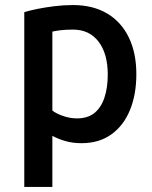

<svg xmlns="http://www.w3.org/2000/svg" viewBox="-20 -554 600 759"><path d="M76 185V-506Q99 -513 129 -519Q159 -525 195 -529.5Q231 -534 269 -534Q347 -534 403 -501Q459 -468 489 -406.5Q519 -345 519 -261Q519 -181 494 -119.5Q469 -58 420.5 -23Q372 12 302 12Q267 12 238 3.5Q209 -5 187 -17V185ZM284 -86Q327 -86 353.5 -107.5Q380 -129 393 -168.5Q406 -208 406 -259Q406 -342 369.5 -389.5Q333 -437 269 -437Q240 -437 219.5 -434.5Q199 -432 187 -429V-117Q202 -105 229.5 -95.5Q257 -86 284 -86Z"/></svg>

Font: Ubuntu Sans Mono Medium
Style: Regular
Weight: 500
Monospace: yes
Designer: Dalton Maag Ltd
Foundry: Dalton Maag Ltd
Version: Version 1.006